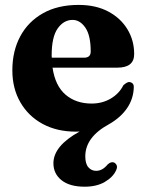

<svg xmlns="http://www.w3.org/2000/svg" viewBox="-20 -510 582 762"><path d="M440.5 166.5Q428.5 193 396 212Q363.5 231 316 231Q256.5 231 224.2 205.2Q192 179.5 192 138Q192 69 296 12Q289 12.5 281.5 12.5Q206 12.5 149.2 -18.2Q92.5 -49 60.8 -104Q29 -159 29 -231Q29 -307 60.2 -365.5Q91.5 -424 150.2 -457.2Q209 -490.5 292 -490.5Q360 -490.5 409.2 -464.5Q458.5 -438.5 485.5 -394.2Q512.5 -350 512.5 -295.5Q512.5 -241.5 446 -241.5H188.5Q199 -169.5 240.2 -134.2Q281.5 -99 343.5 -99Q386 -99 419.5 -118.8Q453 -138.5 469.5 -171.5Q485 -185.5 494 -184.5Q500.5 -184 505.8 -179.2Q511 -174.5 511 -164.5Q510 -118.5 484.5 -81Q459 -43.5 412.5 -17Q318.5 34 318.5 110.5Q318.5 140 330.8 154Q343 168 361.5 168Q386.5 168 406.5 143.5Q419.5 131 431 134.5Q438 136.5 442.5 144.8Q447 153 440.5 166.5ZM185 -289.5Q185 -285 185.5 -281H313.5Q340 -281 340 -305.5Q340 -369.5 318.8 -400.2Q297.5 -431 268 -431Q233 -431 209 -397.2Q185 -363.5 185 -289.5Z"/></svg>

Font: Fraunces 9pt S000
Style: Bold
Weight: 700
Version: Version 1.000; ttfautohint (v1.8.3)